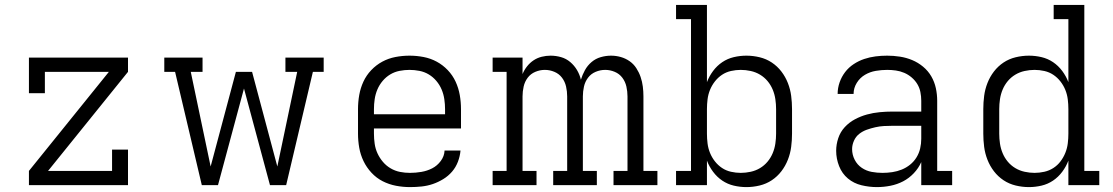

<svg xmlns="http://www.w3.org/2000/svg" viewBox="-20 -755 4540 783"><path d="M98 0V-58L424 -462H163V-375H98V-520H502V-462L176 -58H437V-145H502V0Z M803 0 694 -462H650V-520H806V-462H758L839 -76L942 -462H1008L1111 -76L1192 -462H1144V-520H1300V-462H1256L1147 0H1081L975 -394L869 0Z M1652 8Q1623 8 1594.5 2.5Q1566 -3 1540.5 -16Q1515 -29 1495 -50.5Q1475 -72 1462.5 -98Q1450 -124 1445 -152.5Q1440 -181 1440 -210V-310Q1440 -339 1445 -367.5Q1450 -396 1462 -422Q1474 -448 1494 -469Q1514 -490 1539 -503.5Q1564 -517 1592.5 -522.5Q1621 -528 1650 -528Q1679 -528 1707.5 -522.5Q1736 -517 1761 -503.5Q1786 -490 1806 -469Q1826 -448 1838 -422Q1850 -396 1855 -367.5Q1860 -339 1860 -310V-231H1505V-210Q1505 -189 1508 -168.5Q1511 -148 1519.5 -129.5Q1528 -111 1541.5 -95Q1555 -79 1573 -68.5Q1591 -58 1611 -54Q1631 -50 1652 -50Q1675 -50 1698.5 -54Q1722 -58 1742.5 -68.5Q1763 -79 1777.5 -98.5Q1792 -118 1793 -141H1858Q1856 -118 1847.5 -95.5Q1839 -73 1823.5 -55Q1808 -37 1787.5 -24.5Q1767 -12 1745 -4.5Q1723 3 1699.5 5.5Q1676 8 1652 8ZM1505 -289H1795V-310Q1795 -330 1792 -350.5Q1789 -371 1781 -390Q1773 -409 1759.5 -425Q1746 -441 1728.5 -451.5Q1711 -462 1690.5 -466Q1670 -470 1650 -470Q1630 -470 1609.5 -466Q1589 -462 1571.5 -451.5Q1554 -441 1540.5 -425Q1527 -409 1519 -390Q1511 -371 1508 -350.5Q1505 -330 1505 -310Z M1989 0V-58H2046V-462H1989V-520H2111V-453Q2118 -470 2129.5 -484.5Q2141 -499 2156 -509Q2171 -519 2189 -523.5Q2207 -528 2225 -528Q2247 -528 2268 -522Q2289 -516 2305.5 -502Q2322 -488 2333 -469.5Q2344 -451 2349 -430Q2355 -450 2365.5 -469Q2376 -488 2392.5 -502Q2409 -516 2430 -522Q2451 -528 2472 -528Q2492 -528 2511.5 -522.5Q2531 -517 2547.5 -505.5Q2564 -494 2575 -477Q2586 -460 2592.5 -441Q2599 -422 2601.5 -402Q2604 -382 2604 -362V-58H2661V0H2482V-58H2539V-362Q2539 -382 2534.5 -402Q2530 -422 2518 -438Q2506 -454 2487 -462Q2468 -470 2448 -470Q2428 -470 2409 -462Q2390 -454 2378 -438Q2366 -422 2361.5 -402Q2357 -382 2357 -362V-58H2414V0H2236V-58H2293V-362Q2293 -382 2288.5 -402Q2284 -422 2272 -438Q2260 -454 2241 -462Q2222 -470 2202 -470Q2182 -470 2163 -462Q2144 -454 2132 -438Q2120 -422 2115.5 -402Q2111 -382 2111 -362V-58H2168V0Z M3024 8Q2998 8 2972.5 2Q2947 -4 2925.5 -18.5Q2904 -33 2888 -54.5Q2872 -76 2863 -100V0H2737V-58H2798V-677H2737V-735H2863V-420Q2872 -444 2888 -465.5Q2904 -487 2925.5 -501.5Q2947 -516 2972.5 -522Q2998 -528 3024 -528Q3051 -528 3078 -521.5Q3105 -515 3127.5 -500Q3150 -485 3166.5 -463.5Q3183 -442 3193 -416.5Q3203 -391 3206.5 -364Q3210 -337 3210 -310V-210Q3210 -183 3206.5 -156Q3203 -129 3193 -103.5Q3183 -78 3166.5 -56.5Q3150 -35 3127.5 -20Q3105 -5 3078 1.5Q3051 8 3024 8ZM3001 -50Q3021 -50 3041.5 -54.5Q3062 -59 3079.5 -69.5Q3097 -80 3110 -95.5Q3123 -111 3131 -130Q3139 -149 3142 -169.5Q3145 -190 3145 -210V-310Q3145 -330 3142 -350.5Q3139 -371 3131 -390Q3123 -409 3110 -424.5Q3097 -440 3079.5 -450.5Q3062 -461 3041.5 -465.5Q3021 -470 3001 -470Q2981 -470 2961 -465.5Q2941 -461 2924.5 -450Q2908 -439 2895.5 -423Q2883 -407 2875.5 -388.5Q2868 -370 2865.5 -350Q2863 -330 2863 -310V-210Q2863 -190 2865.5 -170Q2868 -150 2875.5 -131.5Q2883 -113 2895.5 -97Q2908 -81 2924.5 -70Q2941 -59 2961 -54.5Q2981 -50 3001 -50Z M3556 8Q3525 8 3493.5 0.5Q3462 -7 3438 -27Q3414 -47 3402 -77.5Q3390 -108 3390 -140Q3390 -166 3398.5 -191.5Q3407 -217 3425 -236.5Q3443 -256 3466.5 -268.5Q3490 -281 3515.5 -288Q3541 -295 3567.5 -297.5Q3594 -300 3620 -300H3737V-344Q3737 -362 3733.5 -379.5Q3730 -397 3721 -412Q3712 -427 3698 -439Q3684 -451 3667.5 -458Q3651 -465 3633.5 -467.5Q3616 -470 3598 -470Q3575 -470 3551.5 -466Q3528 -462 3507.5 -450Q3487 -438 3474 -417Q3461 -396 3461 -372H3396Q3396 -396 3404 -419Q3412 -442 3426.5 -461Q3441 -480 3461.5 -493.5Q3482 -507 3504.5 -514.5Q3527 -522 3550.5 -525Q3574 -528 3598 -528Q3624 -528 3650 -524Q3676 -520 3700 -510Q3724 -500 3744.5 -483Q3765 -466 3778 -443.5Q3791 -421 3796.5 -395.5Q3802 -370 3802 -344V-58H3863V0H3737V-94Q3726 -69 3706.5 -48.5Q3687 -28 3663 -15.5Q3639 -3 3611.5 2.5Q3584 8 3556 8ZM3579 -50Q3599 -50 3619 -53Q3639 -56 3657.5 -63.5Q3676 -71 3691.5 -83.5Q3707 -96 3717.5 -113Q3728 -130 3732.5 -149.5Q3737 -169 3737 -189V-242H3620Q3602 -242 3584.5 -241Q3567 -240 3549.5 -236Q3532 -232 3515 -226Q3498 -220 3484 -209Q3470 -198 3462.5 -181Q3455 -164 3455 -147Q3455 -124 3465.5 -103.5Q3476 -83 3494.5 -70.5Q3513 -58 3535 -54Q3557 -50 3579 -50Z M4176 8Q4149 8 4122 1.5Q4095 -5 4072.5 -20Q4050 -35 4033.5 -56.5Q4017 -78 4007 -103.5Q3997 -129 3993.5 -156Q3990 -183 3990 -210V-310Q3990 -337 3993.5 -364Q3997 -391 4007 -416.5Q4017 -442 4033.5 -463.5Q4050 -485 4072.5 -500Q4095 -515 4122 -521.5Q4149 -528 4176 -528Q4202 -528 4227.5 -522Q4253 -516 4274.5 -501.5Q4296 -487 4312 -465.5Q4328 -444 4337 -420V-677H4277V-735H4402V-58H4463V0H4337V-100Q4328 -76 4312 -54.5Q4296 -33 4274.5 -18.5Q4253 -4 4227.5 2Q4202 8 4176 8ZM4199 -50Q4219 -50 4239 -54.5Q4259 -59 4276 -70Q4293 -81 4305 -97Q4317 -113 4324.5 -131.5Q4332 -150 4334.5 -170Q4337 -190 4337 -210V-310Q4337 -330 4334.5 -350Q4332 -370 4324.5 -388.5Q4317 -407 4304.5 -423Q4292 -439 4275.5 -450Q4259 -461 4239 -465.5Q4219 -470 4199 -470Q4179 -470 4158.5 -465.5Q4138 -461 4120.5 -450.5Q4103 -440 4090 -424.5Q4077 -409 4069 -390Q4061 -371 4058 -350.5Q4055 -330 4055 -310V-210Q4055 -190 4058 -169.5Q4061 -149 4069 -130Q4077 -111 4090 -95.5Q4103 -80 4120.5 -69.5Q4138 -59 4158.5 -54.5Q4179 -50 4199 -50Z"/></svg>

Font: Iosevka Etoile Light
Style: Regular
Weight: 300
Designer: Belleve Invis
Foundry: Belleve Invis
Version: Version 25.0.1; ttfautohint (v1.8.4)